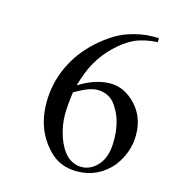

<svg xmlns="http://www.w3.org/2000/svg" viewBox="-76 -505 504 569"><g transform="rotate(15 176.0 -221.0)"><path d="M343.3 -442.9V-430.7Q299.8 -427.7 272.5 -414.8Q245.1 -401.9 218 -375.7Q190.9 -349.6 173.3 -318.6Q155.8 -287.6 144 -244.6Q193.8 -275.9 239.7 -275.9Q283.2 -275.9 317.9 -238.8Q352.1 -202.6 352.1 -147.5Q352.1 -94.7 317.9 -49.3Q274.9 1.5 210 1.5Q164.1 1.5 132.8 -25.4Q70.8 -81.5 70.8 -172.9Q70.8 -230.5 94.7 -282.7Q118.7 -335 163.1 -375Q208 -415 248.5 -429Q289.1 -442.9 324.2 -442.9ZM138.7 -221.7Q132.8 -177.7 132.8 -151.9Q132.8 -136.7 135.7 -119.1Q138.7 -101.6 144.3 -85Q149.9 -68.4 158.4 -54Q167 -39.6 178.7 -29.3Q197.8 -14.6 219.7 -14.6Q249 -14.6 271 -40Q293 -65.4 293 -114.7Q293 -170.9 271 -207.5Q250 -247.6 208 -247.6Q196.8 -247.6 181.9 -242.7Q167 -237.8 138.7 -221.7Z"/></g></svg>

Font: ML-NILA02
Style: Regular
Weight: 400
Version: Version ML-NILA02 1.0